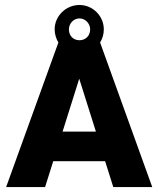

<svg xmlns="http://www.w3.org/2000/svg" viewBox="-20 -762 645 782"><path d="M441.4 0H600.1L387.7 -588.9C397.5 -604.5 402.8 -623 402.8 -642.6C402.8 -696.3 358.4 -741.7 303.7 -741.7C248 -741.7 202.6 -696.3 202.6 -642.6C202.6 -623 208.5 -604.5 217.8 -588.9L4.9 0H163.6L196.8 -105.5H408.2ZM303.7 -687C328.1 -687 347.2 -665.5 347.2 -642.6C347.2 -615.7 328.1 -598.1 303.7 -598.1C278.8 -598.1 260.7 -615.7 260.7 -642.6C260.7 -665.5 278.8 -687 303.7 -687ZM234.9 -226.1 302.7 -441.4 370.6 -226.1Z"/></svg>

Font: Now Black
Style: Regular
Weight: 400
Designer: Alfredo Marco Pradil
Foundry: Alfredo Marco Pradil
Version: Version 1.200;hotconv 1.0.109;makeotfexe 2.5.65596